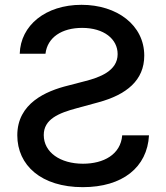

<svg xmlns="http://www.w3.org/2000/svg" viewBox="-20 -757 683 789"><path d="M61.1 -536.2H166.9C174.7 -603.3 234 -642.4 317.5 -642.4C407 -642.4 463.4 -596.6 463.4 -534.8C463.8 -465.2 388.1 -438.6 331.3 -424L260.3 -405.5C168 -382.8 51.1 -332 51.1 -201C51.1 -77.8 149.5 12.1 320.3 12.1C483.3 12.1 585.2 -69.2 592.3 -201H482.2C475.9 -121.8 405.5 -84.2 321 -84.2C227.6 -84.2 159.8 -131 159.8 -202.1C159.8 -266.7 219.8 -292.3 297.6 -312.9L383.5 -336.3C500.4 -367.9 572.8 -427.2 572.8 -528.4C572.8 -653.8 460.9 -737.2 315 -737.2C167.3 -737.2 64.3 -652.7 61.1 -536.2Z"/></svg>

Font: Magic Ui Pro Medium
Style: Regular
Weight: 500
Designer: Stefan Endress, Andreas Faust
Version: Version 1.000;FEAKit 1.0